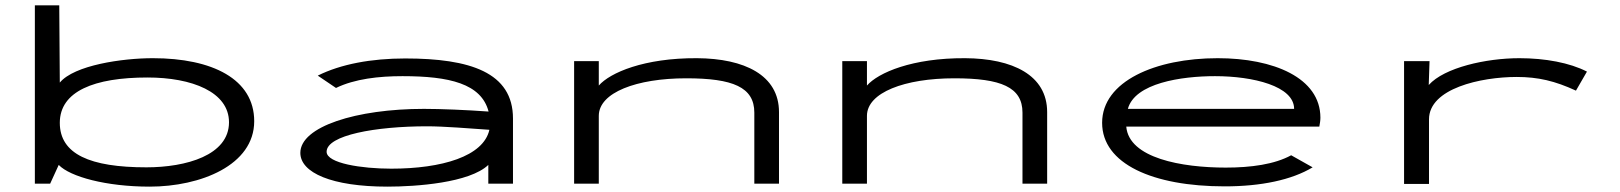

<svg xmlns="http://www.w3.org/2000/svg" viewBox="-20 -685 6040 716"><path d="M538 11C728 11 928 -69 928 -233C928 -390 772 -468 550 -468C436 -468 257 -442 203 -377L201 -665H110V0H167L199 -70C241 -26 376 11 538 11ZM526 -61C316 -61 203 -110 203 -227C203 -345 332 -396 530 -396C696 -396 834 -342 834 -229C834 -106 674 -61 526 -61Z M1425 11C1531 11 1731 -3 1801 -70V0H1893V-243C1893 -415 1733 -467 1491 -467C1365 -467 1251 -446 1165 -403L1233 -357C1303 -391 1393 -401 1481 -401C1656 -401 1775 -373 1802 -269C1720 -275 1624 -279 1561 -279C1309 -279 1100 -213 1100 -115C1100 -41 1217 11 1425 11ZM1198 -119C1198 -181 1381 -214 1573 -214C1635 -214 1733 -206 1805 -201C1783 -102 1628 -56 1439 -56C1329 -56 1198 -76 1198 -119Z M2121 0H2213V-253C2213 -340 2354 -393 2539 -393C2713 -393 2793 -360 2793 -265V0H2885V-267C2885 -405 2756 -467 2579 -468C2382 -469 2255 -414 2213 -366V-457H2121Z M3121 0H3213V-253C3213 -340 3354 -393 3539 -393C3713 -393 3793 -360 3793 -265V0H3885V-267C3885 -405 3756 -467 3579 -468C3382 -469 3255 -414 3213 -366V-457H3121Z M4547 10C4683 10 4797 -14 4875 -61L4795 -106C4733 -72 4645 -60 4551 -60C4387 -60 4190 -95 4180 -213H4900C4902 -224 4904 -235 4904 -246C4904 -395 4729 -468 4521 -468C4289 -468 4090 -382 4090 -227C4090 -74 4279 10 4547 10ZM4186 -279C4212 -375 4385 -401 4511 -401C4653 -401 4806 -364 4806 -279Z M5216 1H5309V-240C5309 -355 5502 -398 5636 -398C5716 -398 5779 -383 5857 -347L5898 -418C5834 -451 5742 -468 5646 -468C5522 -468 5366 -433 5308 -368L5311 -457H5216Z"/></svg>

Font: Inconsolata UltraExpanded
Style: Regular
Weight: 400
Width: 9
Monospace: yes
Designer: Raph Levien, Cyreal, Brenton Simpson
Foundry: Raph Levien, Cyreal, Google
Version: Version 3.100